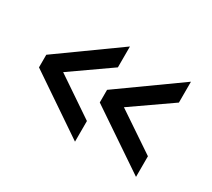

<svg xmlns="http://www.w3.org/2000/svg" viewBox="-89 -624 800 725"><g transform="rotate(30 310.5 -261.5)"><path d="M38 -284 296 -469V-378L126 -259L296 -144V-54L38 -229ZM303 -284 562 -469V-378L391 -259L562 -144V-54L303 -229Z"/></g></svg>

Font: Oxford Sans SemiBold
Style: Regular
Weight: 600
Designer: Matt McInerney, Pablo Impallari, Rodrigo Fuenzalida
Foundry: Matt McInerney, Pablo Impallari, Rodrigo Fuenzalida
Version: Version 3.000g; ttfautohint (v1.5) -l 8 -r 28 -G 28 -x 14 -D